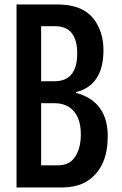

<svg xmlns="http://www.w3.org/2000/svg" viewBox="-20 -805 540 850"><path d="M53.2 -785.2H232.9Q302.2 -785.2 347.2 -761.2Q393.6 -736.3 417.5 -683.1Q438 -639.2 438 -582.5Q438 -427.2 315.9 -397V-394Q457 -356.4 457 -201.7Q457 -70.8 377 -10.7Q330.1 24.9 252.9 24.9H53.2ZM162.1 -689V-445.3H220.2Q321.8 -445.3 321.8 -567.9Q321.8 -689 224.1 -689ZM162.1 -348.1V-73.2H236.3Q280.3 -73.2 303.7 -99.6Q337.9 -138.7 337.9 -210Q337.9 -295.9 287.1 -330.1Q260.3 -348.1 222.2 -348.1Z"/></svg>

Font: BIZ UDGothic
Style: Bold
Weight: 700
Monospace: yes
Designer: TypeBank Co., Ltd.
Foundry: Morisawa Inc.
Version: Version 1.05